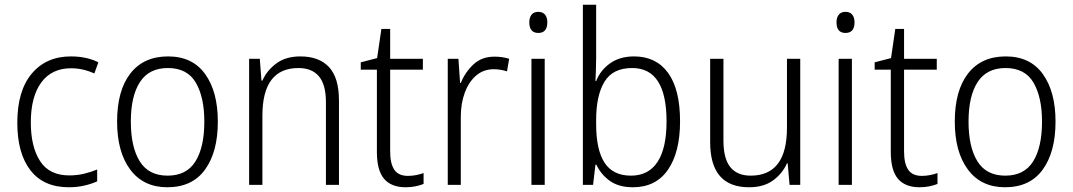

<svg xmlns="http://www.w3.org/2000/svg" viewBox="-20 -780 4525 810"><path d="M270 10Q164 10 108.5 -61.5Q53 -133 53 -262Q53 -397 114 -469.5Q175 -542 279 -542Q313 -542 342.5 -535.5Q372 -529 395 -517L378 -470Q330 -492 280 -492Q198 -492 154 -432Q110 -372 110 -263Q110 -161 149 -100.5Q188 -40 272 -40Q305 -40 334.5 -47Q364 -54 390 -65V-15Q366 -4 335.5 3Q305 10 270 10Z M899 -267Q899 -139 845 -64.5Q791 10 686 10Q585 10 529.5 -64.5Q474 -139 474 -267Q474 -398 530 -470Q586 -542 689 -542Q792 -542 845.5 -467.5Q899 -393 899 -267ZM532 -267Q532 -160 569.5 -99.5Q607 -39 687 -39Q767 -39 804.5 -99Q842 -159 842 -267Q842 -370 806 -431.5Q770 -493 688 -493Q609 -493 570.5 -434Q532 -375 532 -267Z M1247 -542Q1326 -542 1368 -497Q1410 -452 1410 -356V0H1355V-349Q1355 -423 1325.5 -458Q1296 -493 1239 -493Q1087 -493 1087 -292V0H1031V-532H1076L1083 -440H1087Q1106 -483 1146 -512.5Q1186 -542 1247 -542Z M1701 -38Q1719 -38 1736.5 -41.5Q1754 -45 1767 -50V-4Q1752 2 1733 6Q1714 10 1691 10Q1631 10 1600.5 -25.5Q1570 -61 1570 -139V-486H1502V-517L1571 -535L1589 -658H1626V-532H1764V-486H1626V-141Q1626 -90 1643.5 -64Q1661 -38 1701 -38Z M2066 -541Q2100 -541 2128 -532L2119 -479Q2106 -483 2092 -485.5Q2078 -488 2063 -488Q2020 -488 1989 -461.5Q1958 -435 1941 -389.5Q1924 -344 1924 -287V0H1869V-532H1914L1921 -430H1924Q1942 -475 1977 -508Q2012 -541 2066 -541Z M2251 -730Q2270 -730 2279.5 -718Q2289 -706 2289 -686Q2289 -641 2251 -641Q2213 -641 2213 -686Q2213 -706 2222.5 -718Q2232 -730 2251 -730ZM2278 -532V0H2222V-532Z M2495 -536Q2495 -512 2494 -484.5Q2493 -457 2492 -438H2495Q2513 -484 2554 -513Q2595 -542 2655 -542Q2748 -542 2798.5 -472.5Q2849 -403 2849 -268Q2849 -138 2798 -64Q2747 10 2650 10Q2591 10 2553.5 -16.5Q2516 -43 2496 -85H2492L2482 0H2439V-760H2495ZM2647 -493Q2565 -493 2530 -435Q2495 -377 2495 -274V-256Q2495 -148 2530.5 -93.5Q2566 -39 2642 -39Q2716 -39 2754 -97Q2792 -155 2792 -268Q2792 -493 2647 -493Z M3356 -532V0H3311L3303 -91H3300Q3281 -48 3241.5 -19Q3202 10 3140 10Q2976 10 2976 -180V-532H3032V-187Q3032 -111 3061 -75Q3090 -39 3147 -39Q3300 -39 3300 -241V-532Z M3547 -730Q3566 -730 3575.5 -718Q3585 -706 3585 -686Q3585 -641 3547 -641Q3509 -641 3509 -686Q3509 -706 3518.5 -718Q3528 -730 3547 -730ZM3574 -532V0H3518V-532Z M3869 -38Q3887 -38 3904.5 -41.5Q3922 -45 3935 -50V-4Q3920 2 3901 6Q3882 10 3859 10Q3799 10 3768.5 -25.5Q3738 -61 3738 -139V-486H3670V-517L3739 -535L3757 -658H3794V-532H3932V-486H3794V-141Q3794 -90 3811.5 -64Q3829 -38 3869 -38Z M4433 -267Q4433 -139 4379 -64.5Q4325 10 4220 10Q4119 10 4063.5 -64.5Q4008 -139 4008 -267Q4008 -398 4064 -470Q4120 -542 4223 -542Q4326 -542 4379.5 -467.5Q4433 -393 4433 -267ZM4066 -267Q4066 -160 4103.5 -99.5Q4141 -39 4221 -39Q4301 -39 4338.5 -99Q4376 -159 4376 -267Q4376 -370 4340 -431.5Q4304 -493 4222 -493Q4143 -493 4104.5 -434Q4066 -375 4066 -267Z"/></svg>

Font: Noto Sans Gurmukhi SemiCondensed Light
Style: Regular
Weight: 300
Width: 4
Designer: Jelle Bosma - Monotype Design Team
Foundry: Monotype Imaging Inc.
Version: Version 2.004; ttfautohint (v1.8.4.7-5d5b)